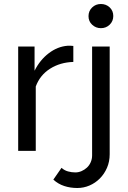

<svg xmlns="http://www.w3.org/2000/svg" viewBox="-20 -755 640 961"><path d="M347 -445Q281 -443 230.5 -411Q180 -379 159 -322V0H71V-522H153V-401Q180 -455 224 -488.5Q268 -522 318 -526Q328 -526 335 -526Q342 -526 347 -525Z M367 186Q332 186 301.5 176Q271 166 247 144L288 85Q302 98 320.5 103Q339 108 357 108Q373 108 388 101.5Q403 95 415 84Q427 73 434 57Q441 41 441 23V-522H529V17Q529 54 515.5 85Q502 116 479.5 138.5Q457 161 428 173.5Q399 186 367 186ZM547 -675Q547 -649 529 -631.5Q511 -614 485 -614Q460 -614 441.5 -631Q423 -648 423 -674Q423 -700 441 -717.5Q459 -735 485 -735Q511 -735 529 -718Q547 -701 547 -675Z"/></svg>

Font: IngvarSans
Style: Regular
Weight: 500
Version: Version 3.000